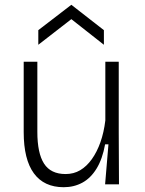

<svg xmlns="http://www.w3.org/2000/svg" viewBox="-20 -770 604 802"><path d="M246 12Q164 12 121.5 -46Q79 -104 79 -218V-512H136V-219Q136 -130 164 -86.5Q192 -43 254 -43Q288 -43 315 -59Q342 -75 363.5 -105Q385 -135 399.5 -176Q414 -217 420 -267V-512H476V-217L477 0H419L433 -167H419Q408 -106 383.5 -66Q359 -26 324 -7Q289 12 246 12ZM140 -583V-644L278 -750L414 -644V-583L278 -690Z"/></svg>

Font: Bricolage Grotesque 96pt ExtraBold ExtraLight
Style: Regular
Weight: 250
Version: Version 1.001;gftools[0.9.33.dev8+g029e19f]